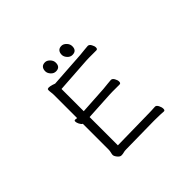

<svg xmlns="http://www.w3.org/2000/svg" viewBox="-184 -1102 1368 1368"><g transform="rotate(-45 500.0 -417.5)"><path d="M589 -743Q567 -743 551 -761Q535 -779 535 -798Q535 -820 546 -832.5Q557 -845 579 -845Q598 -845 615 -827.5Q632 -810 632 -788Q632 -743 589 -743ZM423 -743Q401 -743 385 -761Q369 -779 369 -798Q369 -820 380 -832.5Q391 -845 413 -845Q432 -845 449 -827.5Q466 -810 466 -788Q466 -743 423 -743ZM764 2Q756 1 729.5 0Q703 -1 677 -1H661L383 3Q367 3 355.5 6.5Q344 10 329 10Q315 10 301 -7.5Q287 -25 287 -37Q287 -44 290.5 -58Q294 -72 294 -84V-344Q283 -350 275 -366Q267 -382 267 -393Q267 -404 275 -404H277Q281 -403 285.5 -402.5Q290 -402 294 -402V-604Q294 -620 294 -634.5Q294 -649 292 -661Q291 -670 290.5 -675.5Q290 -681 290 -685Q290 -695 295 -697Q300 -699 304 -699Q318 -699 337 -693Q356 -687 357 -686L628 -704Q651 -706 676.5 -709Q702 -712 711 -712Q725 -712 735 -694.5Q745 -677 745 -663Q745 -646 732 -646H690Q675 -646 659 -646Q643 -646 629 -645L362 -627V-403L573 -416Q596 -418 621.5 -421Q647 -424 656 -424Q670 -424 680 -406.5Q690 -389 690 -374Q690 -357 677 -357H635Q620 -357 604 -357Q588 -357 574 -356L362 -344V-59L660 -64Q682 -64 705 -65Q728 -66 743 -67H744Q757 -67 766.5 -48.5Q776 -30 776 -14Q776 2 765 2Z"/></g></svg>

Font: Moon Stars Kai HW
Style: Regular
Weight: 400
Designer: GuiWonder
Version: Version 1.101